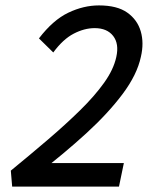

<svg xmlns="http://www.w3.org/2000/svg" viewBox="-20 -690 557 710"><path d="M20 -59Q92 -118 157.5 -174Q223 -230 276.5 -282.5Q330 -335 365 -384Q400 -433 410 -479Q421 -528 398.5 -557Q376 -586 330 -586Q292 -586 252.5 -565.5Q213 -545 177 -496L124 -548Q176 -616 232.5 -643Q289 -670 346 -670Q413 -670 450.5 -643.5Q488 -617 500.5 -574Q513 -531 501 -480Q487 -414 433.5 -342.5Q380 -271 298.5 -196.5Q217 -122 117 -45L136 -87H438L420 0H25Z"/></svg>

Font: Ysabeau Office SemiBold
Style: Italic
Weight: 600
Italic angle: -12°
Designer: Christian Thalmann (Catharsis Fonts)
Version: Version 2.001;gftools[0.9.30]; featfreeze: tnum,lnum,ss02